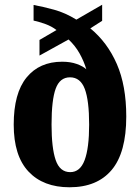

<svg xmlns="http://www.w3.org/2000/svg" viewBox="-20 -782 592 812"><path d="M274 10Q163 10 100.5 -56.5Q38 -123 38 -255Q38 -388 92.5 -454.5Q147 -521 243 -521Q278 -521 304.5 -511.5Q331 -502 345 -489Q335 -523 316.5 -556Q298 -589 270 -615L147 -547V-613L219 -655Q198 -671 171.5 -680.5Q145 -690 122 -695V-761Q161 -754 208.5 -741Q256 -728 303 -699L412 -762V-694L362 -662Q434 -603 474 -511.5Q514 -420 514 -289Q514 -137 452.5 -63.5Q391 10 274 10ZM277 -54Q319 -54 338 -105Q357 -156 357 -255Q357 -357 338.5 -406Q320 -455 276 -455Q233 -455 215.5 -407Q198 -359 198 -255Q198 -156 215.5 -105Q233 -54 277 -54Z"/></svg>

Font: Noto Serif Ethiopic Condensed ExtraBold
Style: Regular
Weight: 800
Width: 3
Designer: Monotype Design Team
Foundry: Monotype Imaging Inc.
Version: Version 2.102; ttfautohint (v1.8.4.7-5d5b)